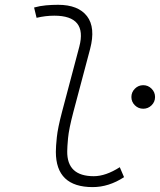

<svg xmlns="http://www.w3.org/2000/svg" viewBox="-20 -762 660 792"><path d="M362.3 9.8Q210.4 9.8 210.4 -135.7Q210.4 -157.2 214.4 -195.6Q218.3 -233.9 235.8 -300.3L307.1 -569.3Q340.8 -697.3 204.1 -697.3Q167.5 -697.3 130.9 -688.5L120.6 -731Q145 -737.8 169.9 -740Q194.8 -742.2 219.7 -742.2Q302.7 -742.2 338.9 -695.3Q375 -648.4 351.6 -559.6L282.7 -300.3Q264.2 -230 260.7 -192.1Q257.3 -154.3 257.3 -138.2Q255.9 -35.2 366.7 -35.2Q416 -35.2 474.1 -72.3L491.7 -31.2Q428.7 9.8 362.3 9.8ZM570.8 -313.5Q550.8 -313.5 536.4 -327.6Q522 -341.8 522 -361.8Q522 -381.8 536.4 -396.2Q550.8 -410.6 570.8 -410.6Q590.8 -410.6 605.2 -396.2Q619.6 -381.8 619.6 -361.8Q619.6 -341.8 605.2 -327.6Q590.8 -313.5 570.8 -313.5Z"/></svg>

Font: Cascadia Mono PL ExtraLight
Style: Italic
Weight: 200
Italic angle: -10°
Monospace: yes
Designer: Aaron Bell
Foundry: Saja Typeworks
Version: Version 2404.023; ttfautohint (v1.8.4)